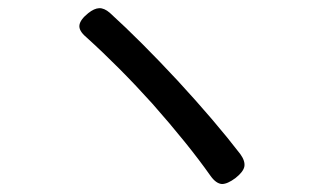

<svg xmlns="http://www.w3.org/2000/svg" viewBox="-20 -585 782 481"><path d="M536 -124Q521 -125 507 -145Q452 -223 362 -325Q280 -416 196 -492Q177 -508 179 -522Q181 -536 201 -552Q216 -564 228.5 -564.5Q241 -565 255 -553Q333 -482 425 -383Q519 -281 582 -199Q595 -181 592 -167Q589 -154 570 -139Q550 -124 536 -124Z"/></svg>

Font: GenSenRounded JP R
Style: Regular
Weight: 400
Version: Version 1.501;PS 1;hotconv 16.6.51;makeotf.lib2.5.65220